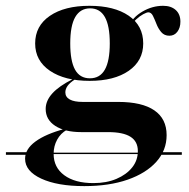

<svg xmlns="http://www.w3.org/2000/svg" viewBox="-68 -449 650 662"><path d="M67.7 82.3V77.4H446L444.4 82.3ZM-47.6 84.7V75.8H67.7V84.7ZM444.4 84.7 446.8 75.8H558.9V84.7ZM222.6 192.7Q129.8 192.7 74.2 166.9Q18.5 141.1 18.5 98.4Q18.5 65.3 54 39.1Q89.5 12.9 155.6 -4.8L162.9 -1.6Q141.1 10.5 129 32.7Q116.9 54.8 116.9 81.5Q116.9 128.2 153.6 155.2Q190.3 182.3 254 182.3Q299.2 182.3 333.5 167.7Q367.7 153.2 387.5 128.6Q407.3 104 407.3 71.8Q407.3 38.7 381.9 22.6Q356.5 6.5 304.8 6.5H212.1Q155.6 6.5 122.6 -14.9Q89.5 -36.3 89.5 -73.4Q89.5 -101.6 112.5 -127Q135.5 -152.4 182.3 -175.8L190.3 -175Q172.6 -163.7 164.9 -152.8Q157.3 -141.9 157.3 -130.6Q157.3 -114.5 172.6 -106Q187.9 -97.6 216.9 -97.6H339.5Q421.8 -97.6 464.1 -68.5Q506.5 -39.5 506.5 16.9Q506.5 69.4 471 108.9Q435.5 148.4 371.8 170.6Q308.1 192.7 222.6 192.7ZM241.1 -170.2Q155.6 -170.2 104.4 -204.8Q53.2 -239.5 53.2 -299.2Q53.2 -359.7 104 -394.4Q154.8 -429 240.3 -429Q325.8 -429 375.8 -394.8Q425.8 -360.5 425.8 -299.2Q425.8 -239.5 375.8 -204.8Q325.8 -170.2 241.1 -170.2ZM241.9 -179Q276.6 -179 293.5 -208.9Q310.5 -238.7 310.5 -299.2Q310.5 -360.5 293.5 -390.3Q276.6 -420.2 242.7 -420.2Q208.9 -420.2 191.5 -390.3Q174.2 -360.5 174.2 -299.2Q174.2 -238.7 190.7 -208.9Q207.3 -179 241.9 -179ZM516.1 -325.8Q498.4 -325.8 487.9 -338.3Q477.4 -350.8 471.4 -366.5Q465.3 -382.3 459.3 -394.4Q453.2 -406.5 443.5 -406.5Q437.9 -406.5 425.8 -400Q413.7 -393.5 401.2 -381.9Q388.7 -370.2 380.6 -351.6L375.8 -358.9Q389.5 -389.5 423.4 -409.3Q457.3 -429 494.4 -429Q521.8 -429 537.9 -414.5Q554 -400 554 -374.2Q554 -353.2 543.5 -339.5Q533.1 -325.8 516.1 -325.8Z"/></svg>

Font: Playfair 144pt SemiExpanded ExtraBold
Style: Regular
Weight: 800
Width: 6
Designer: Claus Eggers Sørensen
Foundry: Claus Eggers Sørensen
Version: Version 2.203